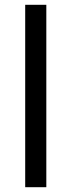

<svg xmlns="http://www.w3.org/2000/svg" viewBox="-20 -780 298 800"><path d="M173 0H85V-760H173Z"/></svg>

Font: Noto Sans Test
Style: Regular
Weight: 400
Version: Version 1.002; ttfautohint (v1.8.4.7-5d5b)